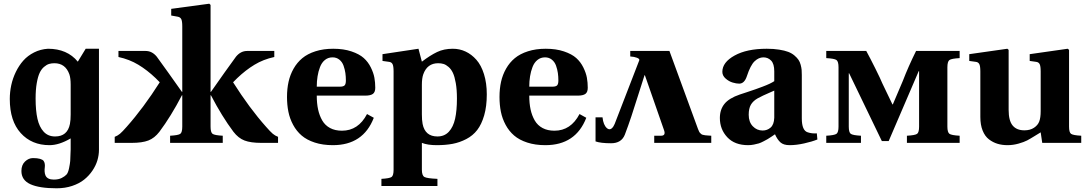

<svg xmlns="http://www.w3.org/2000/svg" viewBox="-20 -762 5795 1024"><path d="M356.9 -151.9V-310.1Q356.9 -345.2 350.1 -365.2Q329.1 -424.8 270 -424.8Q254.4 -424.8 241.5 -420.9Q228.5 -417 214.6 -405Q200.7 -393.1 191.4 -373.3Q182.1 -353.5 176 -318.6Q169.9 -283.7 169.9 -236.8Q169.9 -172.4 179.7 -128.7Q189.5 -85 212.9 -59.6Q236.3 -34.2 273.9 -34.2Q339.8 -34.2 353 -101.1Q356.9 -121.1 356.9 -151.9ZM395 -433.1 437 -502H507.8V-380.9V37.1Q507.8 64.9 499.5 93Q491.2 121.1 472.9 148.2Q454.6 175.3 428.7 196Q402.8 216.8 365 229.5Q327.1 242.2 282.2 242.2Q189.9 242.2 142.1 220.5Q94.2 198.7 94.2 149.9Q94.2 117.7 113.5 99.4Q132.8 81.1 155.8 81.1Q179.2 81.1 193.4 85.2Q207.5 89.4 212.4 95.9Q217.3 102.5 218.8 112.3Q220.2 122.1 218.8 131.6Q217.3 141.1 218 153.3Q218.8 165.5 223.1 174.8Q233.4 195.8 267.1 195.8Q292 195.8 308.8 187.3Q325.7 178.7 334.5 169.2Q343.3 159.7 348.4 134.8Q353.5 109.9 354.5 96.4Q355.5 83 356.4 46.9Q356.9 39.1 356.9 35.2V-23.9Q295.4 12.2 244.1 12.2Q148.9 12.2 90.6 -52.2Q32.2 -116.7 32.2 -233.9Q32.2 -271 40 -307.6Q47.9 -344.2 64.5 -378.4Q81.1 -412.6 104.5 -439Q127.9 -465.3 161.9 -482.4Q195.8 -499.5 235.8 -502Q338.4 -502 395 -433.1Z M952.1 -582V-621.1Q952.1 -649.4 946.8 -659.9Q941.4 -670.4 928.2 -672.9L893.1 -679.2V-714.8L1096.2 -742.2L1103 -735.8V-272H1105L1176.8 -374Q1227.1 -444.3 1238.8 -460Q1263.7 -490.2 1297.9 -490.2H1442.9V-458Q1384.3 -445.3 1337.2 -416.7Q1290 -388.2 1245.1 -345.2L1223.1 -323.2Q1310.5 -185.1 1398.9 -85.9Q1421.9 -59.6 1434.6 -48.8Q1447.3 -38.1 1462.9 -32.2V0H1373Q1316.9 0 1283.9 -12.7Q1251 -25.4 1225.1 -59.1Q1163.6 -141.1 1105 -253.9H1103V-86.9Q1103 -55.7 1113.8 -48.1Q1124.5 -40.5 1168 -38.1V0H887.2V-38.1Q930.7 -40.5 941.4 -48.1Q952.1 -55.7 952.1 -86.9V-122.1V-253.9H950.2Q891.6 -141.1 830.1 -59.1Q804.2 -25.4 771.2 -12.7Q738.3 0 682.1 0H591.8V-32.2Q607.4 -38.1 620.1 -48.8Q632.8 -59.6 655.8 -85.9Q745.6 -187 832 -323.2L810.1 -345.2Q765.1 -388.2 717.8 -416.7Q670.4 -445.3 611.8 -458V-490.2H756.8Q791 -490.2 815.9 -460Q827.6 -444.3 877.9 -374L950.2 -272H952.1Z M1669.4 -299.8H1793.5Q1811 -299.8 1817.9 -306.6Q1824.7 -313.5 1824.7 -333Q1824.7 -353.5 1822 -372.6Q1819.3 -391.6 1812.3 -411.6Q1805.2 -431.6 1790 -443.8Q1774.9 -456.1 1753.4 -456.1Q1730 -456.1 1712.9 -442.1Q1695.8 -428.2 1686.8 -404.5Q1677.7 -380.9 1673.6 -354.7Q1669.4 -328.6 1669.4 -299.8ZM1510.7 -245.1Q1510.7 -288.6 1519 -325.9Q1527.3 -363.3 1545.9 -396Q1564.5 -428.7 1592.5 -451.9Q1620.6 -475.1 1662.6 -488.5Q1704.6 -502 1757.3 -502Q1812.5 -502 1854.5 -487.8Q1896.5 -473.6 1919.9 -452.6Q1943.4 -431.6 1957.8 -402.3Q1972.2 -373 1976.8 -347.4Q1981.4 -321.8 1981.4 -293.9Q1981.4 -270.5 1968.8 -261.2Q1956.1 -252 1927.7 -252H1669.4Q1669.4 -210.9 1676.5 -178.2Q1683.6 -145.5 1698.7 -119.4Q1713.9 -93.3 1740.5 -79.1Q1767.1 -64.9 1803.7 -64.9Q1891.1 -64.9 1937.5 -153.8L1973.6 -133.8Q1917 12.2 1755.4 12.2Q1701.2 12.2 1658.7 -1.7Q1616.2 -15.6 1588.9 -39.1Q1561.5 -62.5 1543.5 -95.9Q1525.4 -129.4 1518.1 -166Q1510.7 -202.6 1510.7 -245.1Z M2230 -151.9Q2230 -121.1 2233.9 -101.1Q2247.1 -34.2 2313 -34.2Q2350.6 -34.2 2374 -59.6Q2397.5 -85 2407.2 -128.7Q2417 -172.4 2417 -236.8Q2417 -283.7 2410.9 -318.6Q2404.8 -353.5 2395.5 -373.3Q2386.2 -393.1 2372.3 -405Q2358.4 -417 2345.5 -420.9Q2332.5 -424.8 2316.9 -424.8Q2258.3 -424.8 2237.3 -365.2Q2230 -344.2 2230 -310.1ZM2014.2 191.9Q2057.6 189.5 2068.4 181.9Q2079.1 174.3 2079.1 143.1V-380.9Q2079.1 -409.7 2073.5 -420.2Q2067.9 -430.7 2055.2 -432.1L2020 -437V-473.1L2211.9 -502L2230 -433.1Q2274.9 -467.3 2311.3 -484.6Q2347.7 -502 2395 -502Q2431.2 -502 2463.1 -487.1Q2495.1 -472.2 2520.8 -443.1Q2546.4 -414.1 2561.3 -366.5Q2576.2 -318.8 2576.2 -258.8Q2576.2 -194.8 2562.3 -146.7Q2548.3 -98.6 2525.1 -68.6Q2502 -38.6 2466.8 -20.3Q2431.6 -2 2394 5.1Q2356.4 12.2 2309.1 12.2Q2260.7 12.2 2230 0V143.1Q2230 174.3 2243.7 181.9Q2257.3 189.5 2313 191.9V230H2014.2Z M2802.7 -299.8H2926.8Q2944.3 -299.8 2951.2 -306.6Q2958 -313.5 2958 -333Q2958 -353.5 2955.3 -372.6Q2952.6 -391.6 2945.6 -411.6Q2938.5 -431.6 2923.3 -443.8Q2908.2 -456.1 2886.7 -456.1Q2863.3 -456.1 2846.2 -442.1Q2829.1 -428.2 2820.1 -404.5Q2811 -380.9 2806.9 -354.7Q2802.7 -328.6 2802.7 -299.8ZM2644 -245.1Q2644 -288.6 2652.3 -325.9Q2660.6 -363.3 2679.2 -396Q2697.8 -428.7 2725.8 -451.9Q2753.9 -475.1 2795.9 -488.5Q2837.9 -502 2890.6 -502Q2945.8 -502 2987.8 -487.8Q3029.8 -473.6 3053.2 -452.6Q3076.7 -431.6 3091.1 -402.3Q3105.5 -373 3110.1 -347.4Q3114.7 -321.8 3114.7 -293.9Q3114.7 -270.5 3102.1 -261.2Q3089.4 -252 3061 -252H2802.7Q2802.7 -210.9 2809.8 -178.2Q2816.9 -145.5 2832 -119.4Q2847.2 -93.3 2873.8 -79.1Q2900.4 -64.9 2937 -64.9Q3024.4 -64.9 3070.8 -153.8L3106.9 -133.8Q3050.3 12.2 2888.7 12.2Q2834.5 12.2 2792 -1.7Q2749.5 -15.6 2722.2 -39.1Q2694.8 -62.5 2676.8 -95.9Q2658.7 -129.4 2651.4 -166Q2644 -202.6 2644 -245.1Z M3258.3 -101.1 3389.6 -440.9Q3391.6 -448.2 3377.4 -453.9Q3363.3 -459.5 3341.3 -460.9V-490.2H3445.3H3550.3L3702.6 -74.2Q3706.1 -65.9 3708.5 -60.5Q3710.9 -55.2 3715.3 -51.3Q3719.7 -47.4 3721.7 -45.7Q3723.6 -43.9 3731 -42.5Q3738.3 -41 3741.2 -40.5Q3744.1 -40 3755.9 -39.3Q3767.6 -38.6 3773.4 -38.1V0H3469.2V-38.1H3505.4Q3532.2 -38.1 3521.5 -67.9L3419.4 -360.8H3417.5Q3405.3 -324.2 3384.8 -258.3Q3364.3 -192.4 3347.4 -141.8Q3330.6 -91.3 3312.5 -43.9Q3294.4 2 3239.3 2Q3183.6 2 3156.2 -7.8V-136.2H3193.4Q3197.8 -95.2 3216.8 -78.6Q3235.4 -63 3251.5 -87.9Q3254.9 -93.3 3258.3 -101.1Z M3973.1 -149.9Q3973.1 -111.3 3994.9 -88.6Q4016.6 -65.9 4047.4 -65.9Q4071.8 -65.9 4089.8 -81.5Q4107.9 -97.2 4109.4 -133.8V-278.8Q4102.1 -275.4 4084 -267.6Q4065.9 -259.8 4049.6 -252.2Q4033.2 -244.6 4019.5 -236.8Q3996.1 -223.1 3984.6 -203.4Q3973.1 -183.6 3973.1 -149.9ZM3819.3 -132.8Q3819.3 -177.7 3843.8 -208Q3868.2 -238.3 3925.3 -257.8Q3934.6 -260.7 3964.6 -270.8Q3994.6 -280.8 4009.3 -285.9Q4023.9 -291 4046.6 -299.6Q4069.3 -308.1 4084.2 -315.2Q4099.1 -322.3 4109.4 -329.1V-381.8Q4109.4 -421.4 4092.8 -438.7Q4076.2 -456.1 4051.3 -456.1Q4026.4 -456.1 4004.4 -435.1Q3982.4 -414.1 3963.4 -356Q3950.2 -315.9 3922.4 -315.9Q3907.2 -315.9 3887.5 -321.8Q3867.7 -327.6 3850.1 -343Q3832.5 -358.4 3832.5 -378.9Q3832.5 -429.7 3897.7 -465.8Q3962.9 -502 4069.3 -502Q4106 -502 4135.3 -497.3Q4164.6 -492.7 4183.8 -485.4Q4203.1 -478 4217 -466.1Q4231 -454.1 4238.5 -443.1Q4246.1 -432.1 4250.2 -416.5Q4254.4 -400.9 4255.4 -389.2Q4256.3 -377.4 4256.3 -361.8V-130.9Q4256.3 -65.4 4288.1 -56.2Q4310.5 -48.8 4336.4 -50.8L4339.4 -18.1Q4310.1 -6.3 4268.6 2.9Q4227.1 12.2 4191.4 12.2Q4158.7 12.2 4142.1 -2.9Q4125.5 -18.1 4113.3 -45.9Q4112.3 -44.9 4095.7 -33.9Q4079.1 -22.9 4074 -20Q4068.8 -17.1 4053.2 -8.8Q4037.6 -0.5 4027.3 2.7Q4017.1 5.9 4001.2 9Q3985.4 12.2 3970.2 12.2Q3898.4 12.2 3858.9 -30Q3819.3 -72.3 3819.3 -132.8Z M4386.7 0V-38.1Q4430.2 -40.5 4441.2 -48.3Q4452.1 -56.2 4452.1 -86.9V-402.8Q4452.1 -434.1 4441.2 -441.9Q4430.2 -449.7 4386.7 -452.1V-490.2H4600.1Q4619.6 -454.6 4648.2 -397.2Q4676.8 -339.8 4686 -316.9L4739.7 -205.1H4741.7L4794.9 -330.1Q4824.7 -407.7 4865.7 -490.2H5098.1V-452.1Q5054.7 -449.7 5043.7 -441.9Q5032.7 -434.1 5032.7 -402.8V-86.9Q5032.7 -56.2 5043.7 -48.3Q5054.7 -40.5 5098.1 -38.1V0H4816.9V-38.1Q4860.4 -40.5 4871.1 -48.1Q4881.8 -55.7 4881.8 -86.9V-382.8H4879.9L4719.7 -9.8H4683.1L4508.8 -371.1H4506.8V-86.9Q4506.8 -55.7 4517.6 -48.1Q4528.3 -40.5 4571.8 -38.1V0Z M5149.4 -437V-473.1L5352.5 -502L5359.4 -496.1V-381.8V-175.8Q5359.4 -118.7 5380.6 -92.8Q5401.9 -66.9 5443.4 -66.9Q5474.1 -66.9 5494.6 -80.6Q5515.1 -94.2 5522.5 -113.8Q5530.3 -133.8 5530.3 -169.9V-380.9Q5530.3 -409.7 5524.7 -420.2Q5519 -430.7 5506.3 -432.1L5471.7 -437V-473.1L5674.3 -502L5681.6 -496.1V-381.8V-86.9Q5681.6 -55.7 5692.4 -48.1Q5703.1 -40.5 5746.6 -38.1V0H5538.6L5530.3 -56.2Q5523.4 -52.2 5498.8 -36.9Q5474.1 -21.5 5457.8 -12.9Q5441.4 -4.4 5412.4 3.9Q5383.3 12.2 5353.5 12.2Q5324.7 12.2 5300.3 4.9Q5275.9 -2.4 5254.4 -18.8Q5232.9 -35.2 5220.7 -65.7Q5208.5 -96.2 5208.5 -138.2V-380.9Q5208.5 -409.7 5202.9 -420.2Q5197.3 -430.7 5184.6 -432.1Z"/></svg>

Font: Linguistics Pro
Style: Bold
Weight: 700
Designer: Stefan Peev, Context Ltd
Foundry: Stefan Peev, Context Ltd
Version: Version 001.000